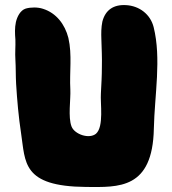

<svg xmlns="http://www.w3.org/2000/svg" viewBox="-20 -741 683 761"><path d="M479.5 -720.7C429.7 -723.6 397.5 -701.2 385.7 -655.3C380.9 -631.8 380.9 -608.4 381.8 -585C382.8 -548.8 384.8 -512.7 383.8 -475.6C383.8 -440.4 381.8 -406.2 379.9 -371.1C377 -332 392.6 -239.3 360.4 -210.9C333 -188.5 275.4 -209 263.7 -239.3C249 -276.4 260.7 -347.7 258.8 -385.7C254.9 -455.1 266.6 -523.4 251 -590.8C237.3 -644.5 203.1 -689.5 150.4 -706.1C129.9 -712.9 102.5 -712.9 82 -707C60.5 -700.2 47.9 -674.8 43 -653.3C38.1 -630.9 39.1 -607.4 41 -584C42 -557.6 39.1 -531.2 41 -504.9C43 -472.7 42 -440.4 43.9 -408.2C47.9 -342.8 53.7 -277.3 63.5 -212.9C81.1 -98.6 66.4 -2 321.3 0C450.2 1 585 9.8 589.8 -231.4C592.8 -365.2 620.1 -508.8 588.9 -633.8C576.2 -683.6 533.2 -717.8 479.5 -720.7Z"/></svg>

Font: Day Care
Style: Regular
Weight: 400
Designer: Noponies
Version: Version 1.000;PS 001.000;hotconv 1.0.88;makeotf.lib2.5.64775